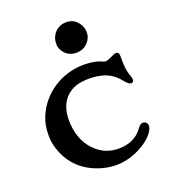

<svg xmlns="http://www.w3.org/2000/svg" viewBox="-137 -844 848 957"><g transform="rotate(-20 286.5 -365.5)"><path d="M48.8 -7.3ZM539.1 -360.8Q539.1 -346.2 524.9 -346.2Q512.2 -346.2 492.4 -371.1Q472.7 -396 453.1 -408.9Q433.6 -421.9 412.6 -428.7Q379.9 -439.9 336.2 -439.9Q292.5 -439.9 264.9 -430.4Q237.3 -420.9 215.8 -401.4Q169.9 -358.4 169.9 -280.3Q169.9 -181.2 225.6 -119.6Q278.3 -61.5 355.5 -61.5Q440.9 -61.5 483.4 -121.6Q496.1 -140.1 508.5 -141.4Q521 -142.6 528.3 -135.3Q535.6 -127.9 535.6 -117.2Q535.6 -106.4 526.4 -90.6Q517.1 -74.7 501 -59.8Q484.9 -44.9 463.9 -32Q442.9 -19 419.4 -9.3Q319.8 32.2 214.8 -7.8Q112.3 -46.9 69.8 -144.5Q48.8 -193.4 48.8 -239Q48.8 -284.7 58.6 -316.9Q68.4 -349.1 86.2 -378.4Q104 -407.7 129.6 -432.6Q155.3 -457.5 187 -475.6Q254.9 -514.2 335 -514.2Q391.6 -514.2 430.2 -496.1Q437.5 -492.7 443.8 -492.7Q450.2 -492.7 458.5 -496.1Q466.8 -499.5 475.6 -503.4L491.2 -510.7Q499 -514.2 504.4 -514.2Q520.5 -514.2 520.5 -494.9Q520.5 -475.6 520.8 -460.7Q521 -445.8 522.5 -432.6Q525.4 -406.2 534.2 -382.8Q539.1 -369.6 539.1 -360.8ZM320.8 -582.5Q300.8 -582.5 285.4 -589.8Q270 -597.2 260.3 -608.4Q240.7 -631.8 240.7 -654.5Q240.7 -677.2 246.8 -692.1Q252.9 -707 263.7 -718.3Q288.1 -743.2 324.2 -743.2Q361.3 -743.2 383.8 -715.3Q403.8 -691.4 403.8 -659.2Q403.8 -631.8 381.8 -607.9Q357.9 -582.5 320.8 -582.5Z"/></g></svg>

Font: Stoke
Style: Regular
Weight: 400
Designer: Nicole Fally
Foundry: Nicole Fally
Version: Version 1.002